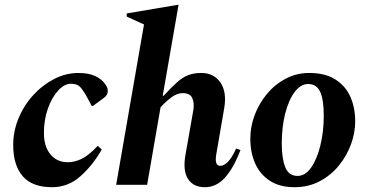

<svg xmlns="http://www.w3.org/2000/svg" viewBox="-20 -770 1535 800"><path d="M197 10Q114 10 74.5 -36Q35 -82 35 -166Q35 -223 57 -276.5Q79 -330 117.5 -372.5Q156 -415 205 -440.5Q254 -466 307 -466Q349 -466 377 -453Q405 -440 420 -417Q426 -408 427.5 -402.5Q429 -397 429 -391Q429 -374 414 -363L368 -329H362L341 -368Q324 -398 312 -409.5Q300 -421 275 -421Q248 -421 222 -392.5Q196 -364 179.5 -317.5Q163 -271 163 -216Q163 -159 190.5 -126.5Q218 -94 262 -94Q290 -94 319 -107.5Q348 -121 386 -161H389L404 -147Q367 -82 315.5 -36Q264 10 197 10Z M593 0H464L580 -668L508 -701V-714L721 -750H724L658 -371H662Q694 -406 717.5 -427Q741 -448 764.5 -457Q788 -466 819 -466Q871 -466 898.5 -426Q926 -386 914 -318L881 -126Q873 -79 898 -79Q913 -79 929.5 -95.5Q946 -112 964 -151L982 -145Q954 -71 918 -30.5Q882 10 834 10Q785 10 763 -25Q741 -60 753 -126L786 -314Q790 -341 781 -361.5Q772 -382 741 -382Q717 -382 693 -363.5Q669 -345 649 -323Z M1207 10Q1145 10 1104 -17Q1063 -44 1043 -89.5Q1023 -135 1023 -192Q1023 -243 1041.5 -291.5Q1060 -340 1093 -379.5Q1126 -419 1171 -442.5Q1216 -466 1268 -466Q1334 -466 1376.5 -439.5Q1419 -413 1439.5 -367.5Q1460 -322 1460 -264Q1460 -216 1442 -167.5Q1424 -119 1391 -79Q1358 -39 1311.5 -14.5Q1265 10 1207 10ZM1220 -37Q1252 -37 1276.5 -72Q1301 -107 1315 -164.5Q1329 -222 1329 -288Q1329 -355 1314 -387.5Q1299 -420 1264 -420Q1233 -420 1208 -387Q1183 -354 1168.5 -297.5Q1154 -241 1154 -172Q1154 -110 1168.5 -73.5Q1183 -37 1220 -37Z"/></svg>

Font: Spectral
Style: Bold Italic
Weight: 700
Italic angle: -10°
Designer: Jean-Baptiste Levee
Foundry: Production Type
Version: Version 2.001